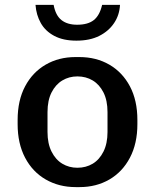

<svg xmlns="http://www.w3.org/2000/svg" viewBox="-20 -754 633 784"><path d="M289 10Q221 10 167 -21Q113 -52 82.5 -110Q52 -168 52 -247V-264Q52 -344 82.5 -401.5Q113 -459 166.5 -490Q220 -521 288 -521H304Q373 -521 426.5 -490Q480 -459 510.5 -401.5Q541 -344 541 -264V-247Q541 -168 510.5 -110Q480 -52 426.5 -21Q373 10 305 10ZM296 -69Q331 -69 358.5 -85.5Q386 -102 402.5 -135Q419 -168 419 -215V-296Q419 -344 402.5 -376.5Q386 -409 358.5 -425.5Q331 -442 296 -442Q262 -442 234.5 -425.5Q207 -409 190.5 -376.5Q174 -344 174 -296V-215Q174 -168 190.5 -135Q207 -102 234.5 -85.5Q262 -69 296 -69ZM292 -588Q238 -588 201.5 -607.5Q165 -627 146.5 -660Q128 -693 125 -734H199Q207 -691 231 -672Q255 -653 295 -653Q339 -653 363 -672Q387 -691 397 -734H470Q468 -693 446 -660Q424 -627 385.5 -607.5Q347 -588 292 -588Z"/></svg>

Font: Chivo Medium Medium
Style: Regular
Weight: 500
Version: Version 2.002